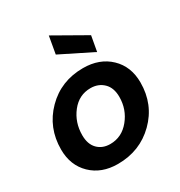

<svg xmlns="http://www.w3.org/2000/svg" viewBox="-192 -952 1022 1092"><g transform="rotate(-30 319.0 -406.0)"><path d="M607 -329Q607 -185 508.5 -88Q410 9 265 9Q158 9 91.5 -55.5Q25 -120 25 -224Q25 -367 122 -465Q219 -563 364 -563Q472 -563 539.5 -498.5Q607 -434 607 -329ZM170 -234Q170 -175 201.5 -143Q233 -111 284 -111Q360 -111 411 -173.5Q462 -236 462 -318Q462 -378 428.5 -410.5Q395 -443 344 -443Q268 -443 219 -380.5Q170 -318 170 -234ZM269 -707 289 -821 498 -702 480 -602Z"/></g></svg>

Font: Poppins SemiBold
Style: Italic
Weight: 600
Italic angle: -10°
Designer: Ninad Kale (Devanagari), Jonny Pinhorn (Latin)
Foundry: Indian Type Foundry
Version: Version 3.200;PS 1.000;hotconv 16.6.54;makeotf.lib2.5.65590